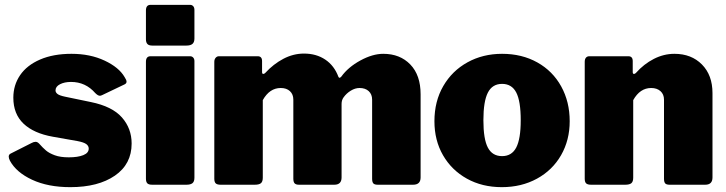

<svg xmlns="http://www.w3.org/2000/svg" viewBox="-20 -762 2995 792"><path d="M273 -424Q246 -424 227.5 -414.5Q209 -405 209 -389Q209 -381 217 -374.5Q225 -368 249 -363L355 -341Q443 -323 483 -277.5Q523 -232 523 -170Q523 -85 454 -37.5Q385 10 270 10Q178 10 112.5 -20.5Q47 -51 21 -99Q16 -109 16 -116Q16 -124 23 -128L110 -172Q119 -177 127 -177Q134 -177 141 -170Q157 -152 170 -141Q183 -130 206 -121.5Q229 -113 264 -113Q301 -113 323.5 -122Q346 -131 346 -149Q346 -160 336 -167.5Q326 -175 300 -180L198 -198Q119 -212 77 -252Q35 -292 35 -359Q35 -411 63 -452Q91 -493 145.5 -516.5Q200 -540 275 -540Q352 -540 411.5 -512Q471 -484 494 -444Q502 -432 502 -425Q502 -418 494 -414L402 -370Q396 -367 392 -367Q384 -367 373 -378Q333 -424 273 -424Z M782 -603Q782 -588 774 -581Q766 -574 749 -574H608Q594 -574 588 -580.5Q582 -587 582 -600V-719Q582 -742 601 -742H764Q772 -742 777 -736.5Q782 -731 782 -721ZM782 -29Q782 -13 774 -6.5Q766 0 749 0H608Q593 0 587.5 -6Q582 -12 582 -25V-507Q582 -530 601 -530H764Q772 -530 777 -524.5Q782 -519 782 -510Z M864 -25V-507Q864 -517 869.5 -523.5Q875 -530 883 -530H1043Q1061 -530 1061 -510V-465Q1061 -457 1066 -457Q1070 -457 1074 -461Q1108 -498 1149 -519.5Q1190 -541 1234 -541Q1285 -541 1322 -516Q1359 -491 1376 -445Q1378 -441 1381 -441Q1383 -441 1388 -446Q1416 -485 1466.5 -512.5Q1517 -540 1561 -540Q1630 -540 1672.5 -496Q1715 -452 1715 -373V-30Q1715 0 1684 0H1538Q1525 0 1520 -5.5Q1515 -11 1515 -25V-351Q1515 -373 1501 -386Q1487 -399 1463 -399Q1445 -399 1427 -388Q1409 -377 1397 -360Q1389 -349 1389 -333V-30Q1389 0 1359 0H1213Q1201 0 1195.5 -5.5Q1190 -11 1190 -25V-351Q1190 -373 1176 -386Q1162 -399 1138 -399Q1092 -399 1064 -349V-29Q1064 -13 1056.5 -6.5Q1049 0 1031 0H890Q876 0 870 -5.5Q864 -11 864 -25Z M1772 -262Q1772 -344 1808.5 -407Q1845 -470 1908.5 -505Q1972 -540 2051 -540Q2133 -540 2196.5 -504.5Q2260 -469 2295 -405.5Q2330 -342 2330 -262Q2330 -184 2294.5 -122Q2259 -60 2195 -25Q2131 10 2050 10Q1969 10 1906 -25Q1843 -60 1807.5 -121.5Q1772 -183 1772 -262ZM2128 -266Q2128 -345 2109.5 -380.5Q2091 -416 2051 -416Q2011 -416 1992.5 -380Q1974 -344 1974 -266Q1974 -188 1992.5 -153Q2011 -118 2051 -118Q2091 -118 2109.5 -153.5Q2128 -189 2128 -266Z M2392 -25V-507Q2392 -518 2397 -524Q2402 -530 2411 -530H2572Q2590 -530 2590 -510V-465Q2590 -457 2595 -457Q2599 -457 2603 -461Q2636 -498 2677 -519Q2718 -540 2762 -540Q2832 -540 2875.5 -496Q2919 -452 2919 -378V-30Q2919 0 2889 0H2742Q2729 0 2724 -5.5Q2719 -11 2719 -25V-351Q2719 -373 2704.5 -386Q2690 -399 2666 -399Q2620 -399 2592 -349V-29Q2592 -13 2584.5 -6.5Q2577 0 2559 0H2418Q2404 0 2398 -5.5Q2392 -11 2392 -25Z"/></svg>

Font: Libre Franklin Black
Style: Regular
Weight: 900
Designer: Pablo Impallari, Rodrigo Fuenzalida
Foundry: Impallari Type
Version: Version 1.002; ttfautohint (v1.5)